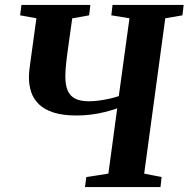

<svg xmlns="http://www.w3.org/2000/svg" viewBox="-20 -763 769 783"><path d="M326.5 0 332 -41 422 -55 458 -321Q433.5 -312.5 406 -305.8Q378.5 -299 349.8 -295.5Q321 -292 293 -292Q236 -292 198.2 -304.2Q160.5 -316.5 138.5 -338Q116.5 -359.5 107.2 -387.5Q98 -415.5 98 -446.5Q98 -462 99.8 -478Q101.5 -494 103.5 -507L128.5 -688.5L62 -700.5L67.5 -743H348.5L343.5 -700.5L274.5 -688L258.5 -573.5Q253.5 -539.5 250 -507.5Q246.5 -475.5 246.5 -451Q246.5 -416.5 255.8 -394.2Q265 -372 286.2 -361Q307.5 -350 342.5 -350Q362 -350 384.2 -353Q406.5 -356 427.8 -360.8Q449 -365.5 464.5 -371.5L508 -688.5L434 -700.5L439 -743H729L724 -700.5L654 -688.5L568 -55L639 -41L634.5 0Z"/></svg>

Font: Merriweather 48pt
Style: Bold Italic
Weight: 700
Italic angle: -7.8°
Version: Version 2.101